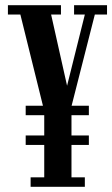

<svg xmlns="http://www.w3.org/2000/svg" viewBox="-20 -720 432 740"><path d="M98 0V-36.5H150.5V-161.5H79V-198H150.5V-276H79V-312.5H145.5L58.5 -664H10.5V-700H215V-664H177L238.5 -389.5L307 -664H265.5V-700H392.5V-664H345.5L256 -312.5H322.5V-276H255.5V-198H322.5V-161.5H255.5V-36.5H307V0Z"/></svg>

Font: Imbue 10pt SemiBold
Style: Regular
Weight: 600
Designer: Tyler Finck
Foundry: Etcetera Type Company
Version: Version 1.102; ttfautohint (v1.8.3)